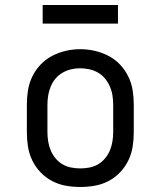

<svg xmlns="http://www.w3.org/2000/svg" viewBox="-20 -737 640 765"><path d="M300 8Q271 8 242.5 3Q214 -2 188 -15.5Q162 -29 141.5 -50.5Q121 -72 108.5 -98Q96 -124 91.5 -152.5Q87 -181 87 -210V-320Q87 -349 91.5 -377.5Q96 -406 109 -432.5Q122 -459 142 -480Q162 -501 188 -514.5Q214 -528 242.5 -534.5Q271 -541 300 -541Q329 -541 357.5 -534.5Q386 -528 412 -514.5Q438 -501 458 -480Q478 -459 491 -432.5Q504 -406 508.5 -377.5Q513 -349 513 -320V-210Q513 -181 508.5 -152.5Q504 -124 491.5 -98Q479 -72 458.5 -50.5Q438 -29 412 -15.5Q386 -2 357.5 3Q329 8 300 8ZM300 -66Q318 -66 336.5 -69.5Q355 -73 371 -82.5Q387 -92 399 -106.5Q411 -121 418 -138Q425 -155 428 -173.5Q431 -192 431 -210V-320Q431 -339 428 -357.5Q425 -376 417.5 -393Q410 -410 398 -424.5Q386 -439 370 -448Q354 -457 335.5 -461Q317 -465 298 -465Q280 -465 262 -460.5Q244 -456 228 -446.5Q212 -437 200.5 -423Q189 -409 182 -392Q175 -375 172 -356.5Q169 -338 169 -320V-210Q169 -192 172 -173.5Q175 -155 182 -138Q189 -121 201 -106.5Q213 -92 229 -82.5Q245 -73 263.5 -69.5Q282 -66 300 -66ZM150 -643V-717H450V-643Z"/></svg>

Font: Iosevka Curly Slab Extended
Style: Regular
Weight: 400
Width: 7
Monospace: yes
Designer: Belleve Invis
Foundry: Belleve Invis
Version: Version 11.1.0; ttfautohint (v1.8.3)